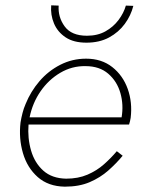

<svg xmlns="http://www.w3.org/2000/svg" viewBox="-20 -690 530 720"><path d="M91 -250Q102 -304 132 -347.5Q162 -391 206 -417Q250 -443 301 -442Q353 -442 386 -413.5Q419 -385 431.5 -341Q444 -297 436 -250ZM87 -223H464Q466 -229 467.5 -235.5Q469 -242 470 -248Q477 -306 459 -356.5Q441 -407 401 -438.5Q361 -470 303 -470Q251 -470 206 -447Q161 -424 128 -385.5Q95 -347 76 -300Q69 -284 64.5 -266.5Q60 -249 57 -231Q50 -171 66 -116Q82 -61 121.5 -26Q161 9 223 10Q277 10 316.5 -7Q356 -24 386 -50.5Q416 -77 440 -106L418 -123Q397 -98 370 -74Q343 -50 308 -35Q273 -20 228 -20Q175 -21 142.5 -50Q110 -79 96.5 -125.5Q83 -172 87 -223ZM172 -670Q169 -634 182.5 -602Q196 -570 226 -550Q256 -530 304 -530Q353 -530 389 -549.5Q425 -569 448 -600.5Q471 -632 480 -668L452 -669Q444 -641 424.5 -615Q405 -589 375.5 -572.5Q346 -556 306 -556Q248 -556 222.5 -591Q197 -626 200 -669Z"/></svg>

Font: Jost* 200 Thin Italic
Style: Italic
Weight: 200
Italic angle: -10°
Version: Version 3.200; ttfautohint (v0.97) -l 8 -r 50 -G 200 -x 14 -